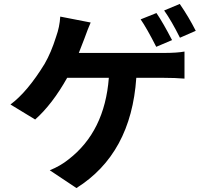

<svg xmlns="http://www.w3.org/2000/svg" viewBox="-20 -874 1040 972"><path d="M971 -718 891 -683Q848 -769 811 -821L890 -854Q935 -789 971 -718ZM851 -671 771 -637Q722 -733 692 -776L772 -808Q805 -760 851 -671ZM379 -606H810Q876 -606 914 -613V-476Q865 -480 810 -480H670Q644 -96 367 78L232 -12Q286 -34 327 -67Q510 -208 531 -480H320Q244 -345 158 -269L33 -345Q119 -409 206 -551Q239 -608 264 -688Q282 -738 285 -790L439 -760Q426 -731 407 -678Q385 -620 379 -606Z"/></svg>

Font: Noto Sans Korean Bold
Style: Bold
Weight: 700
Designer: Ryoko NISHIZUKA  (kana & ideographs); Paul D. Hunt (Latin, Greek & Cyrillic); Wenlong ZHANG  (bopomofo); Sandoll Communi
Foundry: Adobe Systems Incorporated
Version: Version 1.000;PS 1;hotconv 1.0.78;makeotf.lib2.5.61930